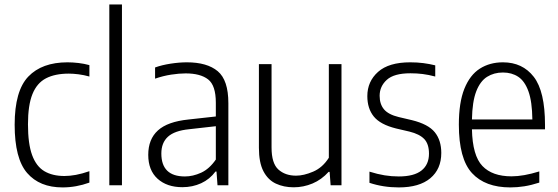

<svg xmlns="http://www.w3.org/2000/svg" viewBox="-20 -828 2494 858"><path d="M259.5 9.5Q157 9.5 101.2 -55Q45.5 -119.5 45.5 -270.5Q45.5 -422 106.5 -485.8Q167.5 -549.5 281.5 -549.5Q305 -549.5 330.5 -546.5Q356 -543.5 379.5 -537V-486Q354.5 -493 330.8 -496Q307 -499 287.5 -499Q226 -499 185.5 -478Q145 -457 125 -407.5Q105 -358 105 -272.5Q105 -185.5 123.5 -135Q142 -84.5 178.2 -63Q214.5 -41.5 268 -41.5Q291.5 -41.5 319 -46.5Q346.5 -51.5 379.5 -63V-12Q320 9.5 259.5 9.5Z M468.5 0V-808H525V0Z M795 8.5Q726 8.5 684.2 -29.2Q642.5 -67 642.5 -136Q642.5 -206 685.8 -245.2Q729 -284.5 822.5 -294L944.5 -307.5V-369Q944.5 -446.5 910 -473.2Q875.5 -500 809.5 -500Q780.5 -500 744.8 -494.5Q709 -489 673 -476.5V-526.5Q703.5 -537.5 742.2 -543.5Q781 -549.5 815 -549.5Q905.5 -549.5 953 -509.8Q1000.5 -470 1000.5 -367V0H952L947.5 -61.5H943Q917.5 -27 879 -9.2Q840.5 8.5 795 8.5ZM701 -142Q701 -39.5 806.5 -39.5Q842 -39.5 878.8 -56.2Q915.5 -73 944.5 -115V-264L825 -250.5Q760 -244 730.5 -217Q701 -190 701 -142Z M1292.5 9Q1248 9 1212.8 -7.5Q1177.5 -24 1157.2 -62.8Q1137 -101.5 1137 -167.5V-541.5H1193.5V-169Q1193.5 -98 1224 -70.5Q1254.5 -43 1303 -43Q1337.5 -43 1379.5 -61Q1421.5 -79 1449.5 -123V-541.5H1506V0H1457.5L1453 -60H1448.5Q1417 -25 1376.5 -8Q1336 9 1292.5 9Z M1762 9.5Q1692.5 9.5 1631 -11V-61Q1667.5 -49.5 1698.8 -44.5Q1730 -39.5 1762 -39.5Q1830 -39.5 1863.5 -66Q1897 -92.5 1897 -141.5Q1897 -184.5 1875.8 -206.8Q1854.5 -229 1809.5 -240L1749.5 -254Q1679.5 -271.5 1650.5 -307.2Q1621.5 -343 1621.5 -398.5Q1621.5 -464 1669.5 -506.8Q1717.5 -549.5 1813 -549.5Q1844 -549.5 1871.5 -546Q1899 -542.5 1925 -536V-486Q1895 -494 1869 -497.2Q1843 -500.5 1814 -500.5Q1740.5 -500.5 1708.5 -471.2Q1676.5 -442 1676.5 -400Q1676.5 -362.5 1696.2 -339.2Q1716 -316 1761.5 -305L1821 -291Q1894 -273 1923 -237Q1952 -201 1952 -144.5Q1952 -72.5 1903 -31.5Q1854 9.5 1762 9.5Z M2260.5 9.5Q2148 9.5 2089.2 -54.5Q2030.5 -118.5 2030.5 -271Q2030.5 -370 2055.2 -431.5Q2080 -493 2124.2 -521.2Q2168.5 -549.5 2227.5 -549.5Q2315 -549.5 2365.2 -484.8Q2415.5 -420 2415.5 -270V-250H2089Q2091.5 -132.5 2135.8 -86.2Q2180 -40 2266 -40Q2319 -40 2390 -62V-12Q2354.5 -0.5 2323 4.5Q2291.5 9.5 2260.5 9.5ZM2227.5 -504Q2187.5 -504 2156.8 -484.8Q2126 -465.5 2108.2 -419.8Q2090.5 -374 2089 -294H2359Q2358 -374 2341.5 -419.8Q2325 -465.5 2296 -484.8Q2267 -504 2227.5 -504Z"/></svg>

Font: Encode Sans Semi Condensed Light
Style: Regular
Weight: 300
Width: 4
Designer: Multiple Designers
Foundry: Impallari Type
Version: Version 3.000; ttfautohint (v1.8.3) -l 8 -r 50 -G 200 -x 14 